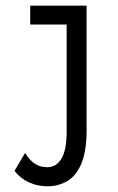

<svg xmlns="http://www.w3.org/2000/svg" viewBox="-20 -480 415 674"><path d="M146 174Q113 174 82.5 160.5Q52 147 31 120L68 57Q82 80 100.5 93.5Q119 107 146 107Q178 107 196 76.5Q214 46 214 -18V-394H86V-460H284V-23Q284 50 266 93.5Q248 137 216.5 155.5Q185 174 146 174Z"/></svg>

Font: Inconsolata Condensed Medium
Style: Regular
Weight: 500
Width: 3
Monospace: yes
Designer: Raph Levien, Cyreal, Brenton Simpson
Foundry: Raph Levien, Cyreal, Google
Version: Version 3.100; ttfautohint (v1.8.4.7-5d5b)